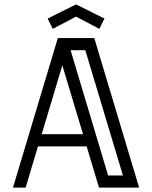

<svg xmlns="http://www.w3.org/2000/svg" viewBox="-20 -854 692 874"><path d="M613.3 0H430.7L374.5 -187.5H152.8L96.7 0H39.1L243.2 -680.7H409.2ZM357.9 -243.2 263.7 -556.6 169.9 -243.2ZM539.6 -55.2 368.2 -625.5H301.3L472.2 -55.2ZM326.2 -834 455.6 -769.5 432.1 -722.7 326.2 -778.3 220.2 -722.7 196.8 -769.5Z"/></svg>

Font: X Company
Style: Regular
Weight: 400
Designer: GGBotNet
Foundry: GGBotNet
Version: 0.90